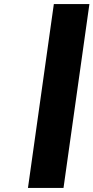

<svg xmlns="http://www.w3.org/2000/svg" viewBox="-20 -816 462 949"><path d="M118.2 112.8 246.1 -795.9H421.9L293.9 112.8Z"/></svg>

Font: Trueno UltraBlack
Style: Italic
Weight: 950
Designer: Julieta Ulanovsky
Foundry: Julieta Ulanovsky
Version: Version 3.001b | FøM Fix